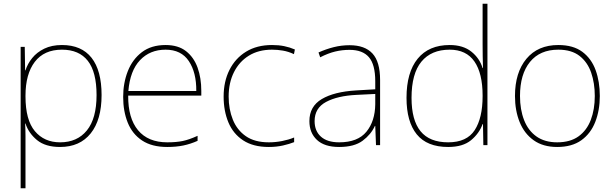

<svg xmlns="http://www.w3.org/2000/svg" viewBox="-20 -780 3304 1032"><path d="M313 -538Q418 -538 472 -469.5Q526 -401 526 -269Q526 -136 467.5 -63Q409 10 303 10Q224 10 179 -27Q134 -64 117 -116H115Q117 -82 117 -49.5Q117 -17 117 15V232H91V-528H113L115 -402H117Q128 -437 153 -468Q178 -499 218 -518.5Q258 -538 313 -538ZM313 -513Q217 -513 167 -447.5Q117 -382 117 -265V-262Q117 -135 167.5 -75Q218 -15 303 -15Q395 -15 447 -79Q499 -143 499 -269Q499 -393 452 -453Q405 -513 313 -513Z M870 -538Q938 -538 980 -505Q1022 -472 1042 -416.5Q1062 -361 1062 -291V-266H669Q668 -145 722 -80Q776 -15 879 -15Q927 -15 961.5 -22Q996 -29 1042 -50V-23Q1004 -6 965.5 2Q927 10 879 10Q796 10 743.5 -25Q691 -60 666.5 -121Q642 -182 642 -259Q642 -334 667 -397.5Q692 -461 742.5 -499.5Q793 -538 870 -538ZM870 -513Q786 -513 732.5 -456.5Q679 -400 670 -291H1035Q1036 -390 995 -451.5Q954 -513 870 -513Z M1425 10Q1341 10 1287 -25.5Q1233 -61 1207.5 -122.5Q1182 -184 1182 -261Q1182 -342 1213.5 -404.5Q1245 -467 1303 -502.5Q1361 -538 1442 -538Q1478 -538 1507.5 -532Q1537 -526 1565 -514L1560 -489Q1530 -503 1500.5 -508Q1471 -513 1442 -513Q1370 -513 1318 -481Q1266 -449 1237.5 -392Q1209 -335 1209 -261Q1209 -193 1231.5 -137Q1254 -81 1301.5 -48Q1349 -15 1425 -15Q1461 -15 1496.5 -22Q1532 -29 1561 -41V-16Q1536 -6 1501 2Q1466 10 1425 10Z M1859 -537Q1941 -537 1982 -492.5Q2023 -448 2023 -350V0H2001L1997 -103H1995Q1974 -57 1929 -23.5Q1884 10 1803 10Q1724 10 1683.5 -28Q1643 -66 1643 -129Q1643 -208 1709.5 -247.5Q1776 -287 1894 -294L1997 -300V-343Q1997 -433 1963 -472.5Q1929 -512 1859 -512Q1819 -512 1781.5 -503Q1744 -494 1701 -472L1692 -498Q1732 -516 1773.5 -526.5Q1815 -537 1859 -537ZM1896 -270Q1794 -265 1732.5 -232Q1671 -199 1671 -129Q1671 -76 1705 -45.5Q1739 -15 1803 -15Q1903 -15 1949.5 -72Q1996 -129 1997 -220V-275Z M2389 10Q2275 10 2220 -58Q2165 -126 2165 -254Q2165 -391 2225 -464.5Q2285 -538 2397 -538Q2469 -538 2513.5 -502.5Q2558 -467 2574 -414H2576Q2575 -448 2574.5 -480Q2574 -512 2574 -543V-760H2600V0H2578L2576 -113H2574Q2556 -63 2512 -26.5Q2468 10 2389 10ZM2389 -15Q2489 -15 2531.5 -80.5Q2574 -146 2574 -263V-266Q2574 -386 2530 -449.5Q2486 -513 2397 -513Q2298 -513 2245 -448.5Q2192 -384 2192 -254Q2192 -134 2240.5 -74.5Q2289 -15 2389 -15Z M3204 -264Q3204 -187 3179.5 -124.5Q3155 -62 3104.5 -26Q3054 10 2975 10Q2899 10 2848.5 -26Q2798 -62 2773 -124Q2748 -186 2748 -264Q2748 -390 2809.5 -464Q2871 -538 2981 -538Q3061 -538 3110 -501.5Q3159 -465 3181.5 -403Q3204 -341 3204 -264ZM2775 -264Q2775 -191 2797 -134.5Q2819 -78 2863.5 -46.5Q2908 -15 2975 -15Q3045 -15 3089.5 -47Q3134 -79 3155.5 -135.5Q3177 -192 3177 -264Q3177 -333 3157.5 -389.5Q3138 -446 3095 -479.5Q3052 -513 2981 -513Q2882 -513 2828.5 -447Q2775 -381 2775 -264Z"/></svg>

Font: Noto Sans Thin
Style: Regular
Weight: 100
Designer: Monotype Design Team
Foundry: Monotype Imaging Inc.
Version: Version 2.007